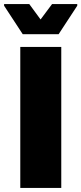

<svg xmlns="http://www.w3.org/2000/svg" viewBox="-34 -917 397 937"><path d="M65 -688H265V0H65ZM-14 -889V-897H109L164 -822L220 -897H343V-889L252 -750H77Z"/></svg>

Font: Saira Stencil One
Style: Regular
Weight: 400
Designer: Hector Gatti with collaboration of the Omnibus-Type team
Foundry: Omnibus-Type
Version: Version 1.004